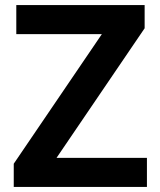

<svg xmlns="http://www.w3.org/2000/svg" viewBox="-20 -734 630 754"><path d="M557 0H34V-91L380 -600H44V-714H548V-623L202 -114H557Z"/></svg>

Font: Noto Sans Oriya SemiBold
Style: Regular
Weight: 600
Version: Version 2.003